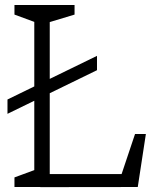

<svg xmlns="http://www.w3.org/2000/svg" viewBox="-20 -750 660 770"><path d="M10 -351 369 -526V-468.5L10 -293.5ZM38 -38.5 129 -72 117.5 -45V-700.5L129 -658L38 -691.5V-730H279V-691.5L168 -658L179.5 -705.5V0H38ZM143.5 -52H494L462 -35L521.5 -212.5H565L532.5 0L141.5 0.5Z"/></svg>

Font: Monaspace Xenon Var
Style: Regular
Weight: 400
Designer: Riley Cran and the Lettermatic Team
Version: Version 1.000 (Monaspace Xenon Var)